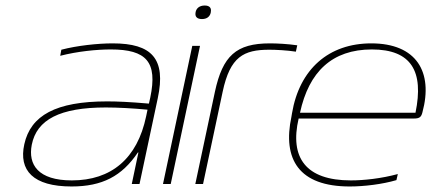

<svg xmlns="http://www.w3.org/2000/svg" viewBox="-20 -666 1561 695"><path d="M388 -509C334 -509 259 -501 202 -486L198 -464C260 -480 330 -487 381 -487C510 -487 551 -442 524 -313L519 -291C450 -297 404 -299 368 -299C182 -299 91 -248 68 -144C47 -49 100 9 239 9C350 9 421 -28 479 -114H481L457 0H485L551 -310C582 -454 529 -509 388 -509ZM95 -142C113 -233 197 -277 363 -277C406 -277 461 -274 514 -269L509 -245C477 -92 383 -13 240 -13C118 -13 81 -70 95 -142Z M676 -500 570 0H598L704 -500ZM688 -621C685 -606 693 -597 711 -597C729 -597 740 -606 743 -621V-622C746 -637 739 -646 721 -646C703 -646 691 -637 688 -622Z M955 -486C978 -486 1019 -484 1051 -479L1056 -502C1022 -507 983 -509 957 -509C835 -509 786 -464 758 -334L687 0H715L786 -334C813 -461 862 -486 955 -486Z M1509 -259C1549 -406 1487 -509 1324 -509C1170 -509 1064 -416 1037 -256L1035 -244C1002 -89 1062 9 1246 9C1298 9 1364 1 1415 -14L1420 -36C1361 -20 1298 -13 1250 -13C1087 -13 1028 -95 1061 -237H1479C1499 -237 1505 -243 1509 -259ZM1066 -258C1098 -406 1182 -487 1326 -487C1469 -487 1515 -408 1484 -258Z"/></svg>

Font: LT Wave Thin
Style: Italic
Weight: 100
Designer: Daniel Lyons
Version: Version 2.5 (Glyphs App)